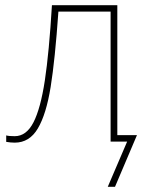

<svg xmlns="http://www.w3.org/2000/svg" viewBox="-20 -548 565 743"><path d="M510 -25 425 175H397L472 0H408V-503H206Q193 -317 176 -211.5Q159 -106 126.5 -51Q94 4 37 4Q22 4 4 1V-24Q14 -21 37 -21Q82 -21 109.5 -74.5Q137 -128 153.5 -236.5Q170 -345 181 -528H434V-25Z"/></svg>

Font: Noto Sans UI Thin
Style: Regular
Weight: 250
Designer: Monotype Design Team
Foundry: Monotype Imaging Inc.
Version: Version 1.001